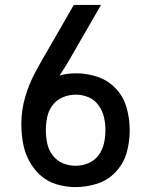

<svg xmlns="http://www.w3.org/2000/svg" viewBox="-20 -755 616 783"><path d="M288 8Q334 8 378 -6.5Q422 -21 453.5 -55.5Q485 -90 497 -134Q509 -178 509 -224Q509 -269 497 -313.5Q485 -358 454 -392Q423 -426 379.5 -441Q336 -456 291 -456Q274 -456 257 -454Q240 -452 223 -447Q234 -463 244 -479.5Q254 -496 264 -513L392 -735H281L178 -556Q150 -509 124 -460.5Q98 -412 82.5 -358.5Q67 -305 67 -250Q67 -212 73.5 -173.5Q80 -135 98 -100.5Q116 -66 145 -40Q174 -14 212 -3Q250 8 288 8ZM288 -79Q261 -79 236 -89.5Q211 -100 194.5 -122Q178 -144 172.5 -170.5Q167 -197 167 -224Q167 -251 172.5 -277.5Q178 -304 194.5 -326Q211 -348 236.5 -358.5Q262 -369 289 -369Q289 -369 289 -369Q289 -369 289 -369Q316 -369 341 -358.5Q366 -348 382 -325.5Q398 -303 404 -277Q410 -251 410 -224Q410 -197 404 -170.5Q398 -144 382 -122Q366 -100 340.5 -89.5Q315 -79 288 -79Z"/></svg>

Font: Iosevka Sparkle Medium
Style: Regular
Weight: 500
Designer: Belleve Invis
Foundry: Belleve Invis
Version: Version 4.5.0; ttfautohint (v1.8.3)